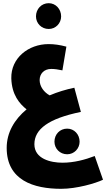

<svg xmlns="http://www.w3.org/2000/svg" viewBox="-20 -915 697 1206"><path d="M286 -733C330 -733 364 -769 364 -812C364 -858 330 -895 286 -895C240 -895 206 -858 206 -812C206 -769 240 -733 286 -733ZM364 271C461 271 579 237 627 214L575 65C515 88 445 107 372 107C299 107 196 83 196 -9C196 -103 283 -170 488 -212L447 -364C394 -353 341 -337 292 -316C257 -335 229 -371 229 -412C229 -452 257 -482 302 -482C322 -482 344 -479 372 -473L397 -622C356 -633 321 -638 285 -638C158 -638 48 -550 51 -423C54 -319 103 -263 147 -228C71 -165 22 -83 22 14C22 218 192 271 364 271ZM402 54C446 54 480 18 480 -25C480 -71 446 -107 402 -107C356 -107 322 -71 322 -25C322 18 356 54 402 54Z"/></svg>

Font: Noto Sans Arabic UI Cn Bk
Style: Regular
Weight: 900
Width: 3
Designer: Monotype Design Team, Nadine Chahine and Nizar Qandah
Foundry: Monotype Imaging Inc.
Version: Version 2.010